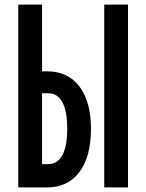

<svg xmlns="http://www.w3.org/2000/svg" viewBox="-20 -820 640 840"><path d="M60 -800H164V-508H186Q277 -508 327.5 -441.5Q378 -375 378 -256Q378 -135 327.5 -67.5Q277 0 186 0H60ZM164 -412V-102H190Q232 -102 253 -141Q274 -180 274 -257Q274 -334 253 -373Q232 -412 190 -412ZM436 -800H540V0H436Z"/></svg>

Font: Martian Mono Condensed
Style: Regular
Weight: 400
Width: 3
Designer: Roman Shamin
Foundry: Evil Martians
Version: Version 1.000